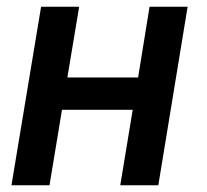

<svg xmlns="http://www.w3.org/2000/svg" viewBox="-20 -550 616 570"><path d="M14 0H127L164 -224H374L337 0H450L537 -530H424L390 -320H180L215 -530H102Z"/></svg>

Font: Iosevka Sparkle SmBdObl
Style: Regular
Weight: 600
Italic angle: -9°
Designer: Belleve Invis
Foundry: Belleve Invis
Version: Version 4.5.0; ttfautohint (v1.8.3)